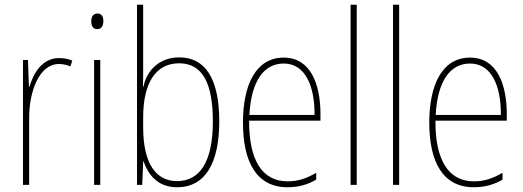

<svg xmlns="http://www.w3.org/2000/svg" viewBox="-20 -780 2208 810"><path d="M229 -535C157 -535 121 -470 104 -414H102L98 -527H77V0H103V-283C103 -394 145 -510 229 -510C248 -510 264 -505 277 -500L285 -524C268 -532 248 -535 229 -535Z M391 -723C371 -723 365 -706 365 -690C365 -672 372 -657 390 -657C408 -657 416 -671 416 -691C416 -707 411 -723 391 -723ZM403 -527H377V0H403Z M584 -494V-760H558V0H580L584 -99H586C608 -35 652 10 727 10C846 10 905 -92 905 -268C905 -445 848 -538 736 -538C656 -538 600 -487 585 -414H583C584 -436 584 -469 584 -494ZM736 -513C834 -513 878 -429 878 -268C878 -99 824 -16 727 -16C639 -16 584 -88 584 -243V-285C584 -424 633 -513 736 -513Z M1177 -537C1060 -537 1005 -423 1005 -263C1005 -97 1062 10 1193 10C1241 10 1279 -2 1314 -22V-51C1271 -26 1236 -15 1193 -15C1085 -15 1030 -106 1031 -271H1332V-298C1332 -424 1291 -537 1177 -537ZM1177 -512C1268 -512 1308 -417 1307 -295H1032C1040 -440 1094 -512 1177 -512Z M1485 0V-760H1459V0Z M1664 0V-760H1638V0Z M1963 -537C1846 -537 1791 -423 1791 -263C1791 -97 1848 10 1979 10C2027 10 2065 -2 2100 -22V-51C2057 -26 2022 -15 1979 -15C1871 -15 1816 -106 1817 -271H2118V-298C2118 -424 2077 -537 1963 -537ZM1963 -512C2054 -512 2094 -417 2093 -295H1818C1826 -440 1880 -512 1963 -512Z"/></svg>

Font: Noto Sans Lao Condensed Thin
Style: Regular
Weight: 100
Width: 3
Designer: Monotype Design Team
Foundry: Monotype Imaging Inc.
Version: Version 2.003